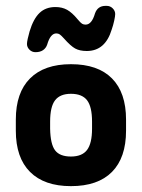

<svg xmlns="http://www.w3.org/2000/svg" viewBox="-20 -624 485 655"><path d="M34 -216V-178Q34 -86 82.5 -37.5Q131 11 222 11Q314 11 362 -37.5Q410 -86 410 -178V-216Q410 -308 362 -356.5Q314 -405 222 -405Q131 -405 82.5 -356.5Q34 -308 34 -216ZM294 -209V-185Q294 -135 277 -112.5Q260 -90 222 -90Q184 -90 168 -111Q152 -132 151 -185V-209Q151 -260 168 -282Q185 -304 222 -304Q260 -304 277 -282Q294 -260 294 -209ZM373 -576Q373 -587 364.5 -595.5Q356 -604 344 -604H340Q313 -604 304 -578Q293 -540 272 -540Q265 -540 260 -543Q255 -546 245 -558Q226 -581 209 -590.5Q192 -600 169 -600Q136 -600 115 -580Q94 -560 81 -517Q77 -503 74.5 -491.5Q72 -480 72 -474Q72 -463 80.5 -454.5Q89 -446 101 -446Q117 -446 127 -453Q137 -460 141 -472Q152 -510 172 -510Q179 -510 184 -506.5Q189 -503 198 -493Q221 -467 236.5 -458.5Q252 -450 276 -450Q339 -450 361 -523Q366 -537 369.5 -553Q373 -569 373 -576Z"/></svg>

Font: Beiruti
Style: Bold
Weight: 700
Designer: Arlette Boutros
Foundry: Boutros
Version: Version 1.41